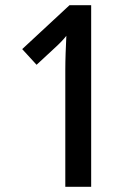

<svg xmlns="http://www.w3.org/2000/svg" viewBox="-20 -715 520 735"><path d="M329 0V-695H246L65 -527L120 -467L188 -530C209 -549 226 -567 234 -578C232 -536 230 -488 230 -447V0Z"/></svg>

Font: Noto Sans Kannada Condensed Medium
Style: Regular
Weight: 500
Width: 3
Designer: Jelle Bosma - Monotype Design Team
Foundry: Monotype Imaging Inc.
Version: Version 2.005